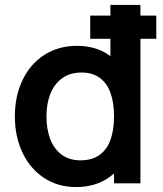

<svg xmlns="http://www.w3.org/2000/svg" viewBox="-20 -740 657 775"><path d="M40 -270.2Q40 -351.9 71 -416.8Q101.9 -481.8 159 -518.4Q216.1 -555 291.2 -555Q365.9 -555 419 -518.1Q472.2 -481.2 499.3 -416.8Q526.5 -352.3 526.5 -270.2Q526.5 -187.8 499 -123.3Q471.4 -58.8 417.3 -21.9Q363.2 15 286.7 15Q213.4 15 157.3 -22.2Q101.2 -59.4 70.6 -124.4Q40 -189.4 40 -270.2ZM440.3 -270.2Q440.3 -324.2 426.5 -363.7Q412.6 -403.2 383.3 -425.2Q354 -447.2 309.2 -447.2Q262.1 -447.2 230.4 -423.9Q198.7 -400.6 183.1 -360.6Q167.5 -320.7 167.5 -270.2Q167.5 -219.2 182.6 -179.2Q197.7 -139.2 228.5 -116Q259.4 -92.8 305 -92.8Q351.9 -92.8 382 -114.8Q412.2 -136.7 426.2 -176.3Q440.3 -215.9 440.3 -270.2ZM440.3 -379.2H425.7V-720H546.8V0H440.3ZM344.2 -677H610.8V-583.3H344.2Z"/></svg>

Font: Tap Sans
Style: Regular
Weight: 400
Designer: Tap Payments
Foundry: Tap Payments
Version: Version 1.001;Glyphs 3.1.2 (3151)